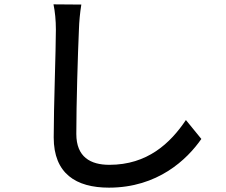

<svg xmlns="http://www.w3.org/2000/svg" viewBox="-20 -806 1040 883"><path d="M354 -785 226 -786C233 -753 237 -712 237 -670C237 -574 227 -316 227 -174C227 -8 329 57 481 57C705 57 840 -72 906 -167L835 -254C763 -147 658 -48 483 -48C396 -48 331 -84 331 -190C331 -328 338 -559 343 -670C344 -706 348 -748 354 -785Z"/></svg>

Font: Noto Sans JP Medium
Style: Regular
Weight: 500
Designer: Ryoko NISHIZUKA 西塚涼子 (kana, bopomofo & ideographs); Paul D. Hunt (Latin, Greek & Cyrillic); Sandoll Communications 산돌커뮤니
Foundry: Adobe
Version: Version 2.004;hotconv 1.0.118;makeotfexe 2.5.65603